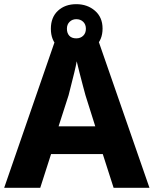

<svg xmlns="http://www.w3.org/2000/svg" viewBox="-20 -901 738 921"><path d="M525 0 473 -162H225L173 0H0L248 -717H448L697 0ZM390 -444Q386 -460 377.5 -490.5Q369 -521 361 -554Q353 -587 348 -607Q344 -584 336.5 -553.5Q329 -523 321.5 -493.5Q314 -464 309 -444L261 -295H437ZM346 -646Q292 -646 258 -677Q224 -708 224 -763Q224 -818 258 -849.5Q292 -881 346 -881Q399 -881 435.5 -849.5Q472 -818 472 -764Q472 -709 436 -677.5Q400 -646 346 -646ZM346 -717Q366 -717 379 -729.5Q392 -742 392 -763Q392 -784 379 -796.5Q366 -809 346 -809Q327 -809 314 -796.5Q301 -784 301 -763Q301 -742 312.5 -729.5Q324 -717 346 -717Z"/></svg>

Font: Noto Sans Oriya
Style: Bold
Weight: 700
Designer: Amélie Bonet and Sol Matas
Foundry: Google LLC
Version: Version 2.006; ttfautohint (v1.8.4.7-5d5b)